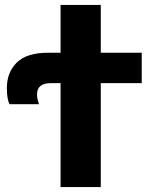

<svg xmlns="http://www.w3.org/2000/svg" viewBox="-20 -763 609 783"><path d="M227 0H391V-424H558V-548H391V-743H227V-548H177Q89 -548 48.5 -508Q8 -468 8 -404Q8 -358 19 -338H139Q137 -345 134 -355Q131 -365 131 -378Q131 -424 188 -424H227Z"/></svg>

Font: Noto Sans UI Extra
Style: Regular
Weight: 800
Designer: Monotype Design Team
Foundry: Monotype Imaging Inc.
Version: Version 1.901